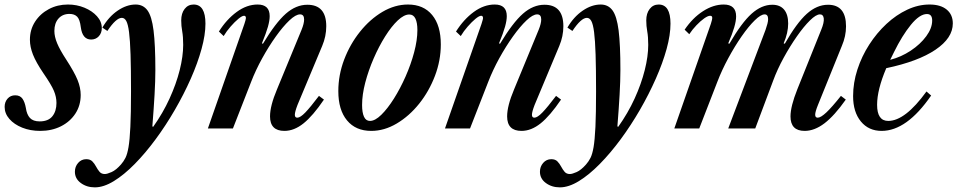

<svg xmlns="http://www.w3.org/2000/svg" viewBox="-44 -554 4129 828"><path d="M129.5 10.5Q86.5 10.5 51.8 -3.5Q17 -17.5 -3.5 -41Q-24 -64.5 -24 -93Q-24 -114.5 -11.2 -128.8Q1.5 -143 21.5 -143Q42.5 -143 52.8 -128.5Q63 -114 67.5 -88.5Q71.5 -60 85.2 -45.2Q99 -30.5 127 -30.5Q164 -30.5 181.8 -52.5Q199.5 -74.5 199.5 -110Q199.5 -136 188.5 -162.2Q177.5 -188.5 143 -238.5Q111.5 -285 98.2 -318.5Q85 -352 85 -382.5Q85 -426 107.2 -460.5Q129.5 -495 166.8 -514.8Q204 -534.5 249 -534.5Q287 -534.5 320.2 -520.8Q353.5 -507 374.2 -484Q395 -461 395 -433Q395 -411.5 382 -397.5Q369 -383.5 349 -383.5Q311.5 -383.5 304.5 -436.5Q300.5 -470 288.8 -482Q277 -494 255.5 -494Q226 -494 208.2 -474Q190.5 -454 190.5 -420.5Q190.5 -396 202.5 -367.2Q214.5 -338.5 241 -298Q277 -242.5 290.5 -209Q304 -175.5 304 -144.5Q304 -99 281 -64Q258 -29 218.5 -9.2Q179 10.5 129.5 10.5Z M365 254Q330 254 304.5 235.2Q279 216.5 279 186.5Q279 164.5 293 148.5Q307 132.5 328 132.5Q345 132.5 354.2 142Q363.5 151.5 370.2 164.2Q377 177 385.2 186.8Q393.5 196.5 408 196.5Q418 196.5 437.2 188Q456.5 179.5 478 155Q489 142.5 497 126.8Q505 111 510.2 80.5Q515.5 50 518.2 -7Q521 -64 521 -159.5Q521 -257 519 -319Q517 -381 512.5 -415.5Q508 -450 500.5 -463.5Q493 -477 481.5 -477Q456.5 -477 419 -420.5L397.5 -435Q424.5 -481.5 463.2 -508Q502 -534.5 541 -534.5Q573.5 -534.5 592 -509.2Q610.5 -484 618.2 -422.5Q626 -361 626 -252Q626 -206 622.5 -144.8Q619 -83.5 613 -9L616.5 -7Q658.5 -66 687.2 -129Q716 -192 731 -251.8Q746 -311.5 746 -360.5Q746 -395.5 741.8 -418.8Q737.5 -442 737.5 -466Q737.5 -496.5 752.2 -515.5Q767 -534.5 791 -534.5Q842 -534.5 842 -452Q842 -404 825.2 -343Q808.5 -282 778.8 -214.8Q749 -147.5 710.2 -80.5Q671.5 -13.5 627.2 46.5Q583 106.5 537 153.2Q491 200 447 227Q403 254 365 254Z M1182.5 10.5Q1120.5 10.5 1120.5 -52Q1120.5 -97.5 1150.5 -168.5L1256.5 -425.5Q1267.5 -452.5 1267.5 -470Q1267.5 -492 1250 -492Q1231.5 -492 1204 -466Q1176.5 -440 1145.8 -397Q1115 -354 1086.8 -302.8Q1058.5 -251.5 1039 -201L960.5 0H852.5L1010 -451Q1013 -461 1014.8 -466.8Q1016.5 -472.5 1016.5 -476Q1016.5 -486 1008.5 -486Q1000 -486 984 -472.8Q968 -459.5 950.5 -439.5Q933 -419.5 920.5 -398.5L900 -418Q933 -470.5 976.8 -502.5Q1020.5 -534.5 1067 -534.5Q1119 -534.5 1119 -484.5Q1119 -465.5 1111.5 -438.8Q1104 -412 1085.5 -367L1090 -365.5Q1144.5 -456 1188.5 -494.8Q1232.5 -533.5 1281.5 -533.5Q1363 -533.5 1363 -441Q1363 -397.5 1345.5 -356L1239 -101.5Q1227.5 -71.5 1227.5 -59Q1227.5 -46.5 1238 -46.5Q1251 -46.5 1272.8 -69Q1294.5 -91.5 1331.5 -140.5L1353 -124.5Q1305.5 -54.5 1265 -22Q1224.5 10.5 1182.5 10.5Z M1557 10.5Q1490 10.5 1452.5 -34.8Q1415 -80 1415 -161Q1415 -230.5 1440.2 -297Q1465.5 -363.5 1508.5 -417.2Q1551.5 -471 1605.2 -502.8Q1659 -534.5 1715.5 -534.5Q1782.5 -534.5 1819.8 -489.2Q1857 -444 1857 -362.5Q1857 -293.5 1831.8 -227Q1806.5 -160.5 1763.8 -107Q1721 -53.5 1667.2 -21.5Q1613.5 10.5 1557 10.5ZM1551.5 -32.5Q1573.5 -32.5 1600.5 -59Q1627.5 -85.5 1654.8 -128.8Q1682 -172 1705 -224Q1728 -276 1742 -328.5Q1756 -381 1756 -424.5Q1756 -456 1747.5 -473.8Q1739 -491.5 1721 -491.5Q1698.5 -491.5 1671.2 -465.8Q1644 -440 1617 -397Q1590 -354 1567.5 -302.2Q1545 -250.5 1531.2 -198Q1517.5 -145.5 1517.5 -101Q1517.5 -68.5 1525.8 -50.5Q1534 -32.5 1551.5 -32.5Z M2205 10.5Q2143 10.5 2143 -52Q2143 -97.5 2173 -168.5L2279 -425.5Q2290 -452.5 2290 -470Q2290 -492 2272.5 -492Q2254 -492 2226.5 -466Q2199 -440 2168.2 -397Q2137.5 -354 2109.2 -302.8Q2081 -251.5 2061.5 -201L1983 0H1875L2032.5 -451Q2035.5 -461 2037.2 -466.8Q2039 -472.5 2039 -476Q2039 -486 2031 -486Q2022.5 -486 2006.5 -472.8Q1990.5 -459.5 1973 -439.5Q1955.5 -419.5 1943 -398.5L1922.5 -418Q1955.5 -470.5 1999.2 -502.5Q2043 -534.5 2089.5 -534.5Q2141.5 -534.5 2141.5 -484.5Q2141.5 -465.5 2134 -438.8Q2126.5 -412 2108 -367L2112.5 -365.5Q2167 -456 2211 -494.8Q2255 -533.5 2304 -533.5Q2385.5 -533.5 2385.5 -441Q2385.5 -397.5 2368 -356L2261.5 -101.5Q2250 -71.5 2250 -59Q2250 -46.5 2260.5 -46.5Q2273.5 -46.5 2295.2 -69Q2317 -91.5 2354 -140.5L2375.5 -124.5Q2328 -54.5 2287.5 -22Q2247 10.5 2205 10.5Z M2370.5 254Q2335.5 254 2310 235.2Q2284.5 216.5 2284.5 186.5Q2284.5 164.5 2298.5 148.5Q2312.5 132.5 2333.5 132.5Q2350.5 132.5 2359.8 142Q2369 151.5 2375.8 164.2Q2382.5 177 2390.8 186.8Q2399 196.5 2413.5 196.5Q2423.5 196.5 2442.8 188Q2462 179.5 2483.5 155Q2494.5 142.5 2502.5 126.8Q2510.5 111 2515.8 80.5Q2521 50 2523.8 -7Q2526.5 -64 2526.5 -159.5Q2526.5 -257 2524.5 -319Q2522.5 -381 2518 -415.5Q2513.5 -450 2506 -463.5Q2498.5 -477 2487 -477Q2462 -477 2424.5 -420.5L2403 -435Q2430 -481.5 2468.8 -508Q2507.5 -534.5 2546.5 -534.5Q2579 -534.5 2597.5 -509.2Q2616 -484 2623.8 -422.5Q2631.5 -361 2631.5 -252Q2631.5 -206 2628 -144.8Q2624.5 -83.5 2618.5 -9L2622 -7Q2664 -66 2692.8 -129Q2721.5 -192 2736.5 -251.8Q2751.5 -311.5 2751.5 -360.5Q2751.5 -395.5 2747.2 -418.8Q2743 -442 2743 -466Q2743 -496.5 2757.8 -515.5Q2772.5 -534.5 2796.5 -534.5Q2847.5 -534.5 2847.5 -452Q2847.5 -404 2830.8 -343Q2814 -282 2784.2 -214.8Q2754.5 -147.5 2715.8 -80.5Q2677 -13.5 2632.8 46.5Q2588.5 106.5 2542.5 153.2Q2496.5 200 2452.5 227Q2408.5 254 2370.5 254Z M3426 10.5Q3365 10.5 3365 -52Q3365 -95 3394.5 -169L3497.5 -425.5Q3510.5 -457 3508.5 -474.5Q3506.5 -492 3492 -492Q3475.5 -492 3449 -466Q3422.5 -440 3392.8 -397.5Q3363 -355 3335.5 -304.8Q3308 -254.5 3290 -205.5L3213 0H3096.5L3257.5 -425.5Q3262.5 -440 3265.5 -451.5Q3268.5 -463 3268.5 -471.5Q3268.5 -492 3253.5 -492Q3237 -492 3210.5 -466Q3184 -440 3154.2 -397.2Q3124.5 -354.5 3096.8 -303.2Q3069 -252 3049.5 -201L2971.5 0H2864L3021.5 -451Q3028 -470.5 3027.5 -478.2Q3027 -486 3018.5 -486Q3009 -486 2993 -474.8Q2977 -463.5 2959.5 -445.2Q2942 -427 2928.5 -406.5L2908.5 -426Q2943 -477 2987.8 -505.8Q3032.5 -534.5 3077 -534.5Q3130.5 -534.5 3130.5 -483.5Q3130.5 -463.5 3122.2 -435.5Q3114 -407.5 3096.5 -367L3101.5 -365.5Q3154 -456 3197.2 -494.8Q3240.5 -533.5 3286.5 -533.5Q3320 -533.5 3337.5 -512.5Q3355 -491.5 3355 -452.5Q3355 -412.5 3335.5 -367L3340.5 -365.5Q3391.5 -455 3435 -494.2Q3478.5 -533.5 3527 -533.5Q3604.5 -533.5 3604.5 -440.5Q3604.5 -398 3586.5 -356L3483.5 -101.5Q3471.5 -72 3471.5 -59.2Q3471.5 -46.5 3482.5 -46.5Q3495.5 -46.5 3519.8 -69.2Q3544 -92 3582.5 -140.5L3603.5 -124.5Q3554.5 -55 3511.5 -22.2Q3468.5 10.5 3426 10.5Z M3758 10.5Q3702 10.5 3668.5 -30.2Q3635 -71 3635 -139.5Q3635 -197 3653.5 -254Q3672 -311 3704.5 -361.5Q3737 -412 3779 -451Q3821 -490 3868.5 -512.2Q3916 -534.5 3964.5 -534.5Q4012 -534.5 4038.5 -512.8Q4065 -491 4065 -453Q4065 -390 3990.2 -339.5Q3915.5 -289 3778 -260Q3738.5 -167 3738.5 -102Q3738.5 -32.5 3786.5 -32.5Q3859.5 -32.5 3951.5 -159.5L3971.5 -142Q3866.5 10.5 3758 10.5ZM3795 -296Q3842 -308 3883.5 -335.5Q3925 -363 3950.5 -397.8Q3976 -432.5 3976 -465.5Q3976 -493.5 3953.5 -493.5Q3922 -493.5 3884 -446.8Q3846 -400 3811.5 -329.5Z"/></svg>

Font: Libre Caslon Condensed SemiBold Italic
Style: Regular
Weight: 600
Italic angle: -22.583°
Designer: Pablo Impallari, Rodrigo Fuenzalida, Katja Schimmel, Ertekin Erdin
Foundry: Pablo Impallari, Rodrigo Fuenzalida
Version: Version 2.000; ttfautohint (v1.8.4.7-5d5b);gftools[0.9.33]